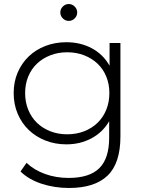

<svg xmlns="http://www.w3.org/2000/svg" viewBox="-20 -737 723 955"><path d="M314 -69Q360 -69 398.5 -84Q437 -99 465 -126Q493 -153 508.5 -191Q524 -229 524 -274Q524 -319 508.5 -356.5Q493 -394 465 -420.5Q437 -447 398.5 -462Q360 -477 314 -477Q269 -477 230.5 -462Q192 -447 164 -420.5Q136 -394 120.5 -356.5Q105 -319 105 -274Q105 -229 120.5 -191Q136 -153 164 -126Q192 -99 230.5 -84Q269 -69 314 -69ZM310 -19Q254 -19 206 -38Q158 -57 123 -90.5Q88 -124 68 -171Q48 -218 48 -274Q48 -330 68 -376.5Q88 -423 123 -456.5Q158 -490 206 -508.5Q254 -527 310 -527Q380 -527 436.5 -497Q493 -467 525 -410V-523H579V-58Q579 75 515 136.5Q451 198 323 198Q251 198 187 177Q123 156 82 116L112 73Q150 109 204.5 128.5Q259 148 321 148Q425 148 474 99.5Q523 51 523 -52V-134Q491 -79 435 -49Q379 -19 310 -19ZM322 -633Q305 -633 292.5 -645.5Q280 -658 280 -675Q280 -692 292.5 -704.5Q305 -717 322 -717Q339 -717 351.5 -704.5Q364 -692 364 -675Q364 -658 351.5 -645.5Q339 -633 322 -633Z"/></svg>

Font: Montserrat-Alt1 Light
Style: Regular
Weight: 300
Designer: Differentunic
Foundry: Differentunic
Version: Version 7.222